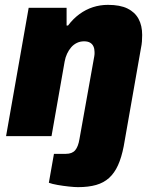

<svg xmlns="http://www.w3.org/2000/svg" viewBox="-20 -560 631 790"><path d="M301 210Q287 210 263.5 207.5Q240 205 217 201Q194 197 181 192L202 73H251Q277 73 289.5 58Q302 43 307 12L368 -329Q369 -333 369 -337.5Q369 -342 369 -346Q369 -359 364.5 -369Q360 -379 350.5 -384.5Q341 -390 326 -390Q310 -390 296.5 -383.5Q283 -377 273 -365.5Q263 -354 256 -339Q249 -324 246 -307L192 0H5L98 -528H254V-455H260Q281 -483 307 -502Q333 -521 362.5 -530.5Q392 -540 424 -540Q474 -540 504.5 -525Q535 -510 550 -482.5Q565 -455 565 -416Q565 -403 564 -389.5Q563 -376 560 -362L489 42Q480 88 465.5 120Q451 152 429 172Q407 192 375.5 201Q344 210 301 210Z"/></svg>

Font: Archivo SemiCondensed Black
Style: Italic
Weight: 900
Width: 4
Italic angle: -10°
Designer: Hector Gatti
Foundry: Omnibus-Type
Version: Version 2.001